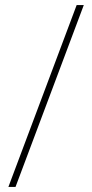

<svg xmlns="http://www.w3.org/2000/svg" viewBox="-20 -734 362 754"><path d="M309 -714 41 0H13L281 -714Z"/></svg>

Font: Noto Sans Thai Looped UI Thin
Style: Regular
Weight: 100
Designer: Cadson Demak Team
Foundry: Cadson Demak Co., Ltd.
Version: Version 1.000; ttfautohint (v1.8.4.7-5d5b)